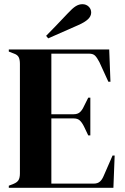

<svg xmlns="http://www.w3.org/2000/svg" viewBox="-20 -896 595 916"><path d="M22 -10 45 -19Q62 -26 68.5 -37Q75 -48 75 -69V-310V-350V-591Q75 -612 69 -623.5Q63 -635 45 -641L22 -650V-660H501L507 -506H497L454 -600Q443 -621 433.5 -630.5Q424 -640 405 -640H225V-351H332Q350 -351 361 -360.5Q372 -370 381 -390L401 -430H411V-250H401L381 -292Q371 -312 360.5 -321.5Q350 -331 332 -331H225V-20H427Q446 -20 457 -30Q468 -40 476 -60L517 -154H527L521 0H22ZM302 -831Q326 -857 341.5 -866.5Q357 -876 373 -876Q391 -876 403 -864.5Q415 -853 415 -836Q415 -819 400 -804.5Q385 -790 353 -776L210 -713L200 -725Q238 -763 302 -831Z"/></svg>

Font: DeepMind Serif Display
Style: Regular
Weight: 800
Designer: Frank Grießhammer / Modifications: Colophon Foundry
Foundry: Colophon Foundry
Version: Version 5.002